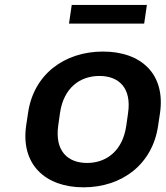

<svg xmlns="http://www.w3.org/2000/svg" viewBox="-20 -762 686 792"><path d="M324.7 10.7C482.9 10.7 609.4 -84 632.3 -244.1L640.1 -295.9C663.1 -456.1 563 -549.3 404.8 -549.3C246.6 -549.3 118.7 -456.1 95.7 -295.9L87.9 -244.1C64.9 -84 166.5 10.7 324.7 10.7ZM339.4 -89.8C259.3 -89.8 205.6 -139.2 220.2 -244.1L227.5 -295.9C242.7 -400.4 310.5 -448.7 390.1 -448.7C469.7 -448.7 523.4 -399.9 508.3 -295.9L501 -244.1C486.3 -139.6 418.5 -89.8 339.4 -89.8ZM574.7 -664.6 585.9 -741.7H275.9L264.6 -664.6Z"/></svg>

Font: Winston SemiBold
Style: Italic
Weight: 600
Italic angle: -8.13011°
Designer: Vernon Adams, Kim Jin-seong, David Berlow, Cristiano Sobral
Foundry: The Winston Project Authors
Version: Version 3.004